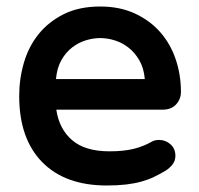

<svg xmlns="http://www.w3.org/2000/svg" viewBox="-20 -550 610 590"><path d="M39 -255Q39 -308 53.5 -357.5Q68 -407 98.5 -445Q129 -483 176 -506.5Q223 -530 288 -530Q348 -530 394.5 -508.5Q441 -487 472.5 -451Q504 -415 520 -367.5Q536 -320 536 -268Q536 -245 521 -229Q506 -213 480 -213H153Q162 -153 202 -119Q242 -85 316 -85Q360 -85 390.5 -92.5Q421 -100 447 -115Q456 -120 469 -120Q489 -120 504 -106.5Q519 -93 519 -71Q519 -56 510 -44.5Q501 -33 488 -25Q471 -15 453.5 -6.5Q436 2 414.5 8Q393 14 367 17Q341 20 308 20Q180 20 109.5 -52Q39 -124 39 -255ZM152 -307H425Q422 -341 408 -365Q394 -389 374.5 -404Q355 -419 332.5 -426Q310 -433 288 -433Q266 -433 243.5 -426Q221 -419 201.5 -404Q182 -389 168.5 -365Q155 -341 152 -307Z"/></svg>

Font: Varela Round Precious
Style: Medium
Weight: 500
Designer: Joe Prince
Foundry: Joe Prince
Version: Version 1.000